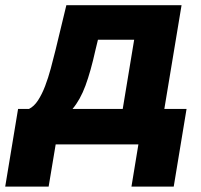

<svg xmlns="http://www.w3.org/2000/svg" viewBox="-76 -549 765 730"><path d="M-56.2 160.6 -7.3 -134.8H34.2Q53.7 -144.5 68.6 -167.5Q83.5 -190.4 95.5 -221.7Q107.4 -252.9 116.9 -288.1Q126.5 -323.2 134.8 -357.4L176.3 -529.3H614.3L548.8 -134.8H633.3L584.5 160.6H423.8L450.2 0H135.7L108.9 160.6ZM199.7 -134.8H390.6L434.1 -397.9H296.4L286.6 -357.4Q269 -277.8 249 -223.6Q229 -169.4 199.7 -134.8Z"/></svg>

Font: Inter 24pt ExtraBold
Style: Italic
Weight: 800
Italic angle: -9.3988°
Designer: Rasmus Andersson
Foundry: rsms
Version: Version 4.001;git-66647c0bb